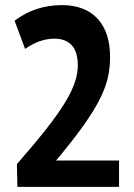

<svg xmlns="http://www.w3.org/2000/svg" viewBox="-20 -730 524 750"><path d="M46 -89Q115 -168 161 -226.5Q207 -285 234 -329.5Q261 -374 272.5 -409Q284 -444 284 -474Q284 -528 260 -553.5Q236 -579 193 -579Q135 -579 78 -539L37 -649Q117 -710 222 -710Q312 -710 361 -657Q410 -604 410 -507Q410 -466 401.5 -427.5Q393 -389 370.5 -344Q348 -299 307 -241Q266 -183 199 -103H445V0H48Z"/></svg>

Font: Georama Semi Condensed SemiBold
Style: Regular
Weight: 600
Width: 4
Designer: Jean-Baptiste Levee
Foundry: Production Type
Version: Version 1.000